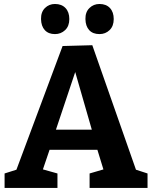

<svg xmlns="http://www.w3.org/2000/svg" viewBox="-20 -930 753 950"><path d="M661 -66.7 624 -99.7 710 -71.7V0H423.3V-71.7L509.7 -97L496.3 -76.7L456.3 -207L478.3 -188.7H213.7L231 -205.7L188 -79.3L183.7 -94.3L264.3 -71.7V0H2.7V-71.7L86.3 -98.3L53.7 -70L289.7 -702.3L436.7 -706.3ZM250.3 -269 240.3 -288.3H454.7L440.7 -266L336.7 -627.3L370 -626.7ZM472.3 -761.3Q439.3 -761.3 421.3 -781Q403.3 -800.7 402.7 -835.7Q402 -870.3 422.5 -890.3Q443 -910.3 472.3 -910.3Q505.3 -910.3 524 -890.3Q542.7 -870.3 542.7 -835.7Q542.7 -800.7 522.2 -781Q501.7 -761.3 472.3 -761.3ZM252 -761.3Q219.7 -761.3 201.7 -781Q183.7 -800.7 183 -835.7Q182.3 -870.3 202.5 -890.3Q222.7 -910.3 252 -910.3Q285 -910.3 304 -890.3Q323 -870.3 323 -835.7Q323 -800.7 302.2 -781Q281.3 -761.3 252 -761.3Z"/></svg>

Font: Bitter Thin
Style: Regular
Weight: 100
Designer: Sol Matas, and Bitter project Authors
Foundry: Sol Matas
Version: Version 2.002